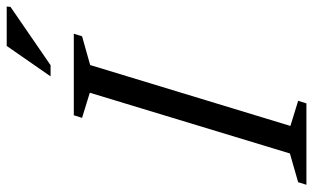

<svg xmlns="http://www.w3.org/2000/svg" viewBox="-214 -714 911 558"><g transform="rotate(-90 241.0 -435.5)"><path d="M250 -629.5 177 -652 184.5 -676H421.5L414 -652L330.5 -628.5L153.5 -46.5L226.5 -24L219 0H-17.5L-10 -24L73.5 -48ZM297.5 -743.5 386 -871H500.5L499.5 -860L330 -743.5Z"/></g></svg>

Font: Newsreader 16pt 16pt
Style: Italic
Weight: 400
Italic angle: -17°
Version: Version 1.003